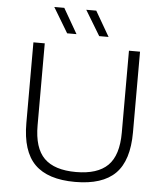

<svg xmlns="http://www.w3.org/2000/svg" viewBox="-62 -999 911 1062"><g transform="rotate(5 394.0 -468.0)"><path d="M394.5 9Q243 9 170.5 -63.2Q98 -135.5 98 -292V-740H161V-285Q161 -159 218 -102.5Q275 -46 394.5 -46Q514 -46 571.2 -102.5Q628.5 -159 628.5 -285V-740H690V-292Q690 -135.5 618 -63.2Q546 9 394.5 9ZM457.5 -806 373.5 -945H429L509.5 -806ZM279.5 -806 196 -945H251.5L331.5 -806Z"/></g></svg>

Font: Encode Sans Expanded Expanded Light
Style: Regular
Weight: 300
Width: 7
Designer: Multiple Designers
Foundry: Impallari Type
Version: Version 3.000; ttfautohint (v1.8.3) -l 8 -r 50 -G 200 -x 14 